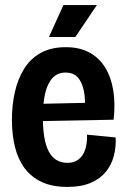

<svg xmlns="http://www.w3.org/2000/svg" viewBox="-20 -724 500 757"><path d="M246 13Q186 13 144.5 -6.5Q103 -26 77 -61Q51 -96 39 -144.5Q27 -193 27 -252Q27 -309 38.5 -360.5Q50 -412 74.5 -452Q99 -492 140 -515Q181 -538 239 -538Q294 -538 332.5 -517Q371 -496 394.5 -458Q418 -420 426.5 -368Q435 -316 428 -252L109 -246V-314L336 -319L314 -277Q318 -331 310.5 -366.5Q303 -402 285.5 -420Q268 -438 239 -438Q207 -438 187 -416.5Q167 -395 158 -355.5Q149 -316 149 -263Q149 -169 173 -125.5Q197 -82 246 -82Q268 -82 283 -91Q298 -100 307 -115Q316 -130 320 -150.5Q324 -171 323 -193L436 -182Q438 -145 429 -110Q420 -75 398 -47.5Q376 -20 338.5 -3.5Q301 13 246 13ZM277 -578H173L230 -704H362Z"/></svg>

Font: Bricolage Grotesque 72pt SemiCondensed SemiBold
Style: Regular
Weight: 600
Width: 4
Designer: Mathieu Triay
Foundry: Atelier Triay
Version: Version 1.001;gftools[0.9.33.dev8+g029e19f]